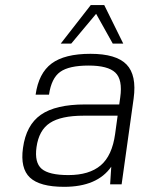

<svg xmlns="http://www.w3.org/2000/svg" viewBox="-20 -720 565 750"><path d="M414.6 -68.8Q359.9 9.8 230.5 9.8Q135.3 9.8 96.9 -26.4Q58.6 -62.5 69.8 -142.1Q82 -231.4 139.6 -271.7Q197.3 -312 312 -312H445.8L449.7 -339.8Q459.5 -409.2 430.4 -436.5Q401.4 -463.9 326.2 -463.9Q249.5 -463.9 215.1 -439.2Q180.7 -414.6 171.4 -350.1H119.1Q130.9 -434.1 181.6 -471.9Q232.4 -509.8 333.5 -509.8Q433.6 -509.8 474.1 -468.3Q514.6 -426.8 502 -335L455.1 0H410.2ZM439.5 -268.1H306.6Q218.3 -268.1 175 -239.7Q131.8 -211.4 122.6 -145Q114.3 -85 142.8 -60.5Q171.4 -36.1 247.1 -36.1Q328.6 -36.1 373.3 -74Q418 -111.8 429.7 -196.8ZM387.2 -700.2 461.4 -549.8H420.4L355.5 -666L258.3 -549.8H217.3L334.5 -700.2Z"/></svg>

Font: Fivo Sans Light
Style: Regular
Weight: 300
Designer: Alexander Slobzheninov
Foundry: Alexander Slobzheninov
Version: 1.0